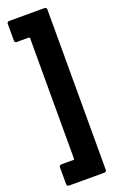

<svg xmlns="http://www.w3.org/2000/svg" viewBox="-179 -845 641 1038"><g transform="rotate(-20 141.5 -326.5)"><path d="M229 147H25Q20 147 16.5 143.5Q13 140 13 135V37Q13 32 16.5 28.5Q20 25 25 25H95Q100 25 100 20V-674Q100 -679 95 -679H25Q20 -679 16.5 -682.5Q13 -686 13 -691V-788Q13 -793 16.5 -796.5Q20 -800 25 -800H229Q234 -800 237.5 -796.5Q241 -793 241 -788V135Q241 140 237.5 143.5Q234 147 229 147Z"/></g></svg>

Font: Barlow Condensed
Style: Bold
Weight: 700
Width: 3
Designer: Jeremy Tribby
Foundry: Tribby Type
Version: Version 1.500